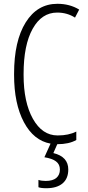

<svg xmlns="http://www.w3.org/2000/svg" viewBox="-20 -745 460 1005"><path d="M279.3 -679.2Q198.2 -679.2 150.9 -594.2Q103.5 -509.3 103.5 -357.9Q103.5 -355 103.5 -352.5Q103.5 -210 152.3 -123Q201.2 -36.1 281.2 -36.1Q282.2 -36.1 283.7 -36.1Q338.4 -36.1 379.4 -56.2V-12.2Q341.3 9.8 279.8 9.8L259.3 56.2Q337.4 75.2 337.4 142.1Q337.4 189.9 307.4 215.1Q277.3 240.2 223.1 240.2Q193.4 240.2 181.2 234.9V196.8Q197.3 202.1 219.2 202.1Q256.3 202.1 274.9 186.3Q293.5 170.4 293.5 142.6Q293.5 114.7 272.9 99.6Q252.4 84.5 212.4 78.1L244.6 6.8Q156.2 -9.3 105 -105.7Q53.7 -202.1 53.7 -353Q53.7 -356 53.7 -358.9Q53.7 -530.3 114.5 -627.7Q175.3 -725.1 280.3 -725.1Q345.2 -725.1 394.5 -694.8L372.6 -652.8Q331.5 -679.2 279.3 -679.2Z"/></svg>

Font: Open Sans Hebrew Condensed Light
Style: Regular
Weight: 300
Width: 3
Foundry: Ascender Corporation, Yanek Iontef
Version: Version 2.001;PS 002.001;hotconv 1.0.70;makeotf.lib2.5.58329